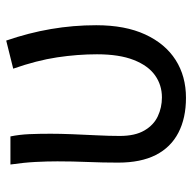

<svg xmlns="http://www.w3.org/2000/svg" viewBox="-20 -576 610 609"><g transform="rotate(-90 284.5 -272.0)"><path d="M278.3 13.4Q213.8 13.4 167.5 -10.7Q121.1 -34.8 96.9 -82.3Q72.7 -129.9 72.7 -201.7Q72.7 -250 74.7 -298.3Q76.7 -346.5 76.7 -394.4Q76.7 -427.2 74.8 -463.9Q72.9 -500.7 66.7 -543.4H155.8Q161.6 -515 163 -483.6Q164.3 -452.1 164.3 -416Q164.3 -386.1 162.8 -347.4Q161.3 -308.8 159.3 -269.5Q157.3 -230.2 157.3 -196.5Q157.3 -148.1 174.6 -118.6Q191.8 -89 219.6 -76Q247.5 -62.9 279.5 -62.9Q318.9 -62.9 349.6 -84.8Q380.4 -106.7 398.3 -152.4Q416.3 -198.2 416.3 -268.8Q416.3 -330.4 406.6 -395.2Q396.8 -460.1 370.7 -534.6L459.8 -556.8Q484.3 -485.7 496.4 -414.9Q508.5 -344.2 508.5 -271.3Q508.5 -179.2 479.1 -115.7Q449.7 -52.2 398.2 -19.4Q346.7 13.4 278.3 13.4Z"/></g></svg>

Font: Noto Sans HK Thin
Style: Regular
Weight: 100
Designer: Ryoko NISHIZUKA 西塚涼子 (kana, bopomofo & ideographs); Paul D. Hunt (Latin, Greek & Cyrillic); Sandoll Communications 산돌커뮤니
Foundry: Adobe
Version: Version 2.004-H2;hotconv 1.0.118;makeotfexe 2.5.65603